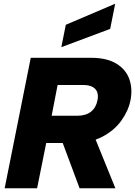

<svg xmlns="http://www.w3.org/2000/svg" viewBox="-20 -1010 725 1030"><path d="M503 -472Q508 -497 501.5 -515.5Q495 -534 476 -544Q457 -554 426 -554H289L257 -389H394Q440 -389 467.5 -410.5Q495 -432 503 -472ZM467 -700Q553 -700 604.5 -668.5Q656 -637 674 -585Q692 -533 680 -472Q669 -416 631 -363Q593 -310 529 -276.5Q465 -243 376 -243H228L179 0H5L145 -700ZM476 -303 599 0H407L294 -303ZM598 -990 571 -855 309 -757 333 -877Z"/></svg>

Font: Albert Sans Black
Style: Italic
Weight: 900
Italic angle: -11.25°
Designer: Andreas Rasmussen
Foundry: a.Foundry
Version: Version 1.025